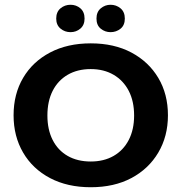

<svg xmlns="http://www.w3.org/2000/svg" viewBox="-20 -776 762 806"><path d="M361 10Q263 10 190 -28.5Q117 -67 77 -135.5Q37 -204 37 -292Q37 -381 77 -449Q117 -517 190 -555.5Q263 -594 361 -594Q459 -594 531.5 -555.5Q604 -517 644.5 -449Q685 -381 685 -292Q685 -204 644.5 -135.5Q604 -67 531.5 -28.5Q459 10 361 10ZM361 -98Q416 -98 457 -121.5Q498 -145 520.5 -188.5Q543 -232 543 -291Q543 -351 520.5 -394.5Q498 -438 457 -462Q416 -486 361 -486Q305 -486 264 -462Q223 -438 201 -394.5Q179 -351 179 -291Q179 -232 201 -188.5Q223 -145 264 -121.5Q305 -98 361 -98ZM276 -641Q252 -641 234 -656Q216 -671 216 -698Q216 -726 234 -741Q252 -756 276 -756Q300 -756 317.5 -741Q335 -726 335 -698Q335 -671 317.5 -656Q300 -641 276 -641ZM444 -641Q421 -641 403 -655.5Q385 -670 385 -698Q385 -726 403 -741Q421 -756 444 -756Q468 -756 486 -741Q504 -726 504 -698Q504 -670 486 -655.5Q468 -641 444 -641Z"/></svg>

Font: Rokkitt SemiBold
Style: Bold
Weight: 700
Version: Version 3.103